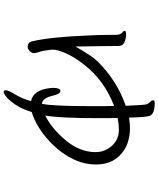

<svg xmlns="http://www.w3.org/2000/svg" viewBox="71 -861 858 1040"><g transform="rotate(90 500.0 -341.0)"><path d="M680 -556Q654 -556 619 -549Q620 -523 620 -496V-441Q620 -239 606 -157Q676 -192 739 -266.5Q802 -341 804 -426V-428Q804 -468 786 -496Q750 -556 682 -556ZM229 -552 230 -456Q232 -359 232 -321Q284 -412 314 -442Q419 -547 553 -593Q549 -699 544 -709Q539 -719 531 -726.5Q523 -734 523 -742Q523 -750 538 -750Q594 -750 606 -726Q615 -709 617 -611Q652 -616 671 -616H682Q748 -613 790 -586Q871 -535 871 -433Q871 -368 842.5 -309.5Q814 -251 770 -204.5Q726 -158 677 -126.5Q628 -95 587 -84Q570 -30 547.5 3.5Q525 37 506 52.5Q487 68 478 68Q469 68 469 55.5Q469 43 491.5 6Q514 -31 528 -80Q467 -92 457 -184L456 -198Q456 -239 472.5 -239Q489 -239 498 -199Q511 -142 542 -139Q555 -191 555 -411Q555 -441 555 -471Q555 -501 554 -530Q413 -477 325 -361Q287 -311 268 -267.5Q249 -224 249 -198V-193Q254 -144 261 -125.5Q268 -107 268 -95.5Q268 -84 256.5 -73Q245 -62 234 -62Q210 -62 204 -85Q180 -187 172 -394Q169 -453 169 -501V-534Q169 -564 158 -572.5Q147 -581 147 -587L148 -590Q150 -595 162 -595Q201 -595 221 -578Q229 -568 229 -552Z"/></g></svg>

Font: LXGW WenKai Mono Lite
Style: Regular
Weight: 400
Monospace: yes
Designer: LXGW / Fontworks Inc.
Foundry: LXGW / Fontworks Inc.
Version: Version 1.520; June 14, 2025